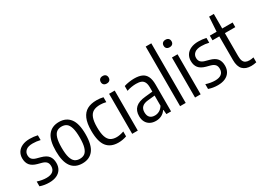

<svg xmlns="http://www.w3.org/2000/svg" viewBox="-32 -1526 3046 2254"><g transform="rotate(-30 1491.0 -399.0)"><path d="M43 -11V-75.5Q109 -54.5 166 -54.5Q222.5 -54.5 252 -78.2Q281.5 -102 281.5 -146Q281.5 -183.5 263.5 -203.8Q245.5 -224 208 -234.5L153 -249Q89 -266.5 60.2 -302.2Q31.5 -338 31.5 -396Q31.5 -441.5 53.5 -476.5Q75.5 -511.5 118.2 -531.2Q161 -551 221 -551Q275.5 -551 326.5 -539V-474Q299.5 -480.5 275.5 -483.5Q251.5 -486.5 224 -486.5Q163 -486.5 133 -461.5Q103 -436.5 103 -397Q103 -363 120.2 -343.2Q137.5 -323.5 174 -313L229 -298Q296 -280 324.5 -244Q353 -208 353 -148.5Q353 -99.5 330.8 -63.8Q308.5 -28 266.8 -9.2Q225 9.5 167 9.5Q101.5 9.5 43 -11Z M416.5 -270.5Q416.5 -417 468.2 -484Q520 -551 617.5 -551Q713.5 -551 765.8 -483.5Q818 -416 818 -271Q818 -125 766.2 -57.8Q714.5 9.5 617.5 9.5Q416.5 9.5 416.5 -270.5ZM739.5 -269Q739.5 -353 725 -401.5Q710.5 -450 683.8 -469.5Q657 -489 617.5 -489Q577.5 -489 550.8 -469.8Q524 -450.5 509.5 -402.8Q495 -355 495 -272.5Q495 -188.5 509.5 -140Q524 -91.5 550.8 -72Q577.5 -52.5 617.5 -52.5Q657.5 -52.5 684 -72Q710.5 -91.5 725 -139Q739.5 -186.5 739.5 -269Z M895.5 -271Q895.5 -372 922.2 -433.8Q949 -495.5 999.8 -523.2Q1050.5 -551 1126.5 -551Q1175 -551 1217 -540.5V-474Q1175.5 -484.5 1138 -484.5Q1080.5 -484.5 1045.2 -465Q1010 -445.5 992.5 -399.5Q975 -353.5 975 -273.5Q975 -191.5 991 -144.2Q1007 -97 1038.5 -77Q1070 -57 1119.5 -57Q1160.5 -57 1217 -76V-10Q1161.5 9.5 1105 9.5Q1001 9.5 948.2 -56.5Q895.5 -122.5 895.5 -271Z M1294 0V-542.5H1370V0ZM1278 -710.5Q1278 -734 1292.2 -747.8Q1306.5 -761.5 1332 -761.5Q1357.5 -761.5 1371.5 -747.8Q1385.5 -734 1385.5 -710.5Q1385.5 -687 1371.5 -673.5Q1357.5 -660 1332 -660Q1306.5 -660 1292.2 -673.5Q1278 -687 1278 -710.5Z M1821 -362.5V0H1757.5L1752 -59.5H1747Q1724.5 -25.5 1690.2 -8.2Q1656 9 1613.5 9Q1570 9 1537 -8.5Q1504 -26 1485.8 -59.2Q1467.5 -92.5 1467.5 -138.5Q1467.5 -211.5 1511 -251.8Q1554.5 -292 1646 -300.5L1746.5 -311V-366Q1746.5 -412 1733.2 -438.2Q1720 -464.5 1694 -475.2Q1668 -486 1625.5 -486Q1597 -486 1563.8 -480.8Q1530.5 -475.5 1499 -464.5V-529.5Q1528 -539.5 1565.8 -545.2Q1603.5 -551 1636.5 -551Q1699.5 -551 1739.8 -533Q1780 -515 1800.5 -473.8Q1821 -432.5 1821 -362.5ZM1746.5 -119V-257.5L1651.5 -248Q1597 -242.5 1570.8 -217.5Q1544.5 -192.5 1544.5 -147Q1544.5 -99.5 1567.8 -76Q1591 -52.5 1634.5 -52.5Q1665.5 -52.5 1694.8 -68Q1724 -83.5 1746.5 -119Z M1943.5 0V-808H2019.5V0Z M2146 0V-542.5H2222V0ZM2130 -710.5Q2130 -734 2144.2 -747.8Q2158.5 -761.5 2184 -761.5Q2209.5 -761.5 2223.5 -747.8Q2237.5 -734 2237.5 -710.5Q2237.5 -687 2223.5 -673.5Q2209.5 -660 2184 -660Q2158.5 -660 2144.2 -673.5Q2130 -687 2130 -710.5Z M2328.5 -11V-75.5Q2394.5 -54.5 2451.5 -54.5Q2508 -54.5 2537.5 -78.2Q2567 -102 2567 -146Q2567 -183.5 2549 -203.8Q2531 -224 2493.5 -234.5L2438.5 -249Q2374.5 -266.5 2345.8 -302.2Q2317 -338 2317 -396Q2317 -441.5 2339 -476.5Q2361 -511.5 2403.8 -531.2Q2446.5 -551 2506.5 -551Q2561 -551 2612 -539V-474Q2585 -480.5 2561 -483.5Q2537 -486.5 2509.5 -486.5Q2448.5 -486.5 2418.5 -461.5Q2388.5 -436.5 2388.5 -397Q2388.5 -363 2405.8 -343.2Q2423 -323.5 2459.5 -313L2514.5 -298Q2581.5 -280 2610 -244Q2638.5 -208 2638.5 -148.5Q2638.5 -99.5 2616.2 -63.8Q2594 -28 2552.2 -9.2Q2510.5 9.5 2452.5 9.5Q2387 9.5 2328.5 -11Z M2975.5 -65.5V1Q2937.5 9.5 2905 9.5Q2830.5 9.5 2791 -30.8Q2751.5 -71 2751.5 -158.5V-479.5H2659.5V-542.5H2751.5L2764 -740H2827.5V-542.5H2968.5V-479.5H2827.5V-169Q2827.5 -127.5 2837.5 -103.5Q2847.5 -79.5 2867.8 -69Q2888 -58.5 2920.5 -58.5Q2945 -58.5 2975.5 -65.5Z"/></g></svg>

Font: Encode Sans Condensed
Style: Regular
Weight: 400
Width: 3
Designer: Multiple Designers
Foundry: Impallari Type
Version: Version 2.000